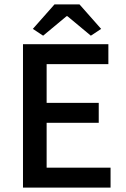

<svg xmlns="http://www.w3.org/2000/svg" viewBox="-20 -857 575 877"><path d="M229 -837 130 -725 177 -694 284 -783H288L395 -694L442 -725L343 -837ZM85 -655V0H485V-91H193V-296H431V-387H193V-564H475V-655Z"/></svg>

Font: Cambridge Sans Medium
Style: Regular
Weight: 500
Version: Version 2.020;PS 002.020;hotconv 1.0.88;makeotf.lib2.5.64775